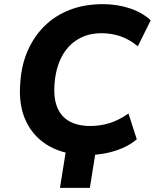

<svg xmlns="http://www.w3.org/2000/svg" viewBox="-20 -736 746 925"><path d="M269 169 308 -76H452L413 169ZM400 11Q295 11 219.5 -30.5Q144 -72 106 -150.5Q68 -229 78 -341Q84 -426 115 -495Q146 -564 197.5 -613.5Q249 -663 319 -689.5Q389 -716 475 -716Q546 -716 606.5 -695.5Q667 -675 706 -638L644 -513Q604 -546 561 -561Q518 -576 469 -576Q404 -576 355 -546.5Q306 -517 277.5 -463Q249 -409 243 -335Q237 -265 255.5 -219.5Q274 -174 314.5 -151.5Q355 -129 416 -129Q462 -129 506.5 -142.5Q551 -156 599 -189L639 -65Q610 -40 571 -23Q532 -6 488 2.5Q444 11 400 11Z"/></svg>

Font: Nunito Sans 9pt ExtraBold
Style: Italic
Weight: 800
Italic angle: -9°
Version: Version 3.101;gftools[0.9.27]